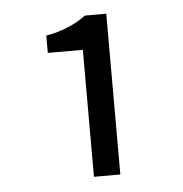

<svg xmlns="http://www.w3.org/2000/svg" viewBox="-38 -822 443 464"><g transform="rotate(-5 183.5 -590.0)"><path d="M172 -395V-703H87V-745Q144 -755 184 -785H236V-395Z"/></g></svg>

Font: Toshiba Sans
Style: Regular
Weight: 400
Designer: Paul D. Hunt
Foundry: Toshiba Corporation
Version: Version 2.020;PS 2.0;hotconv 1.0.86;makeotf.lib2.5.63406